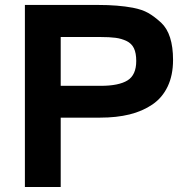

<svg xmlns="http://www.w3.org/2000/svg" viewBox="-20 -744 756 772"><path d="M675.8 -502.9Q675.8 -441.9 654.3 -396.5Q632.8 -351.1 593 -324Q553.2 -296.9 501 -283.9Q448.7 -271 382.8 -271H224.1V7.8H80.1V-724.1H375Q454.6 -724.1 514.2 -712.9Q551.8 -705.6 575.9 -691.9Q600.1 -678.2 627.9 -652.8Q675.8 -607.9 675.8 -502.9ZM527.8 -499Q527.8 -530.3 518.6 -549.8Q509.3 -569.3 488.8 -579.1Q468.3 -588.9 444.6 -592Q420.9 -595.2 382.8 -595.2H224.1V-398.9H384.8Q457.5 -398.9 492.7 -420.7Q527.8 -442.4 527.8 -499Z"/></svg>

Font: Miedinger*
Style: Bold
Weight: 700
Version: Version 001.000